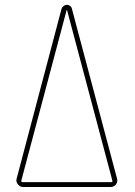

<svg xmlns="http://www.w3.org/2000/svg" viewBox="-20 -750 540 770"><path d="M65.4 -25.4Q64.5 -24.4 65.9 -22Q67.4 -19.5 69.3 -19.5H426.8Q428.7 -19.5 430.2 -21.5Q431.6 -23.4 430.7 -25.4L249 -709Q249 -710 248 -710Q247.1 -710 247.1 -709ZM73.2 0Q60.5 0 51.8 -10.7Q43 -21.5 46.9 -34.2L226.6 -713.9Q228.5 -720.7 234.9 -725.6Q241.2 -730.5 248.5 -730.5Q255.9 -730.5 261.7 -725.6Q267.6 -720.7 268.6 -713.9L449.2 -34.2Q453.1 -21.5 445.3 -10.7Q437.5 0 422.9 0Z"/></svg>

Font: Rounded-L Mgen+ 2m thin
Style: Regular
Weight: 100
Designer: [Source Han Sans]
Ryoko NISHIZUKA  (kana & ideographs); Paul D. Hunt (Latin, Greek & Cyrillic); Wenlong ZHANG  (bopomofo
Version: Version 1.059.20150602